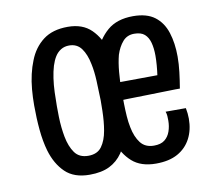

<svg xmlns="http://www.w3.org/2000/svg" viewBox="-65 -603 779 691"><g transform="rotate(-10 324.5 -258.0)"><path d="M210 10Q153 10 121 -21Q89 -52 74 -103Q64 -138 60 -180.5Q56 -223 56 -270Q56 -300 58.5 -328.5Q61 -357 67 -383Q73 -409 82 -431Q99 -475 133.5 -501.5Q168 -528 224 -528Q278 -528 309.5 -497Q341 -466 355 -417Q365 -384 369.5 -345Q374 -306 374 -264Q374 -221 371 -182Q368 -143 359 -110Q349 -73 330.5 -46Q312 -19 283 -4.5Q254 10 210 10ZM217 -58Q250 -58 266 -80Q282 -102 288 -137Q291 -154 292.5 -171.5Q294 -189 294.5 -208.5Q295 -228 295 -247Q294 -284 292.5 -318.5Q291 -353 285 -381Q278 -417 262 -439Q246 -461 217 -461Q200 -461 187 -453Q174 -445 165.5 -431.5Q157 -418 151 -399Q145 -379 141.5 -355Q138 -331 137 -304.5Q136 -278 136 -253Q136 -234 136.5 -214Q137 -194 139 -175.5Q141 -157 144 -141Q151 -104 167.5 -81Q184 -58 217 -58ZM452 12Q397 12 365 -16.5Q333 -45 317 -92Q304 -129 299.5 -173.5Q295 -218 295 -267Q295 -309 300 -347Q305 -385 315 -416Q333 -465 368 -495Q403 -525 462 -525Q512 -525 541 -503Q570 -481 582.5 -442Q595 -403 595 -354Q595 -327 591.5 -298Q588 -269 583 -239L511 -296Q514 -317 515.5 -336Q517 -355 517 -371Q517 -398 511.5 -418.5Q506 -439 493 -450.5Q480 -462 455 -462Q429 -462 413 -443.5Q397 -425 388 -397Q381 -370 378 -336.5Q375 -303 375 -269Q375 -244 375.5 -220Q376 -196 377.5 -174Q379 -152 383 -133Q390 -97 407 -75Q424 -53 456 -53Q481 -53 495 -64Q509 -75 515.5 -93.5Q522 -112 522 -133Q522 -141 521.5 -149.5Q521 -158 518 -166H592Q594 -156 595 -146Q596 -136 596 -127Q596 -86 579.5 -54.5Q563 -23 531.5 -5.5Q500 12 452 12ZM324 -232 322 -299 578 -301 583 -239Q583 -239 566.5 -239Q550 -239 522.5 -238Q495 -237 461 -236.5Q427 -236 391 -235Q355 -234 324 -232Z"/></g></svg>

Font: Truculenta Medium
Style: Regular
Weight: 500
Version: Version 1.002